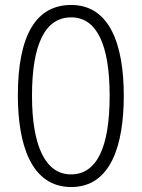

<svg xmlns="http://www.w3.org/2000/svg" viewBox="-20 -744 571 774"><path d="M479 -358C479 -567 421 -724 267 -724C126 -724 52 -603 52 -359C52 -165 104 10 267 10C427 10 479 -159 479 -358ZM109 -358C109 -562 160 -674 267 -674C370 -674 422 -564 422 -358C422 -149 370 -41 266 -41C164 -41 109 -154 109 -358Z"/></svg>

Font: Noto Sans Thai Looped ExtraCondensed Light
Style: Regular
Weight: 300
Width: 2
Designer: Sasikarn Vongin, Ben Mitchell
Foundry: The Fontpad Ltd
Version: Version 1.001